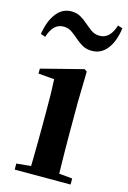

<svg xmlns="http://www.w3.org/2000/svg" viewBox="-130 -860 613 918"><g transform="rotate(15 176.5 -400.5)"><path d="M39.2 0V-29.9L145.8 -40.2H207.8L315.8 -29.9V0ZM109.6 0Q110.6 -25.5 111.3 -67.4Q111.9 -109.4 112.4 -154.8Q112.9 -200.3 112.9 -234.8V-308Q112.9 -358.3 112.3 -394.3Q111.6 -430.4 109.6 -466.2L30.5 -472.9V-497.4L238.1 -550.4L250.8 -541.7L247.4 -387.9V-234.8Q247.4 -200.3 247.9 -154.8Q248.4 -109.4 249.2 -67.4Q250.1 -25.5 251.1 0ZM-7.6 -658.7Q2.5 -724.3 32 -762.6Q61.5 -801 106.3 -801Q132.6 -801 152.1 -789.8Q171.6 -778.6 187.1 -764.6Q205.5 -748.5 223.4 -735.7Q241.4 -723 265.5 -723Q291.5 -723 309.9 -741.3Q328.2 -759.6 338.2 -793.3L361.8 -785.5Q352.4 -718.5 322.9 -681.1Q293.4 -643.8 248.3 -643.8Q221.1 -643.8 202.2 -654.5Q183.3 -665.1 167.1 -678.9Q148.9 -695.2 130.7 -708.1Q112.4 -721 88.6 -721Q62.2 -721 44.2 -702.9Q26.3 -684.9 16 -651Z"/></g></svg>

Font: Noto Serif JP
Style: Regular
Weight: 200
Designer: Ryoko NISHIZUKA 西塚涼子 (kana & ideographs); Frank Grießhammer (Latin, Greek & Cyrillic); Wenlong ZHANG 张文龙 (bopomofo); San
Foundry: Adobe
Version: Version 2.001;hotconv 1.1.0;makeotfexe 2.6.0